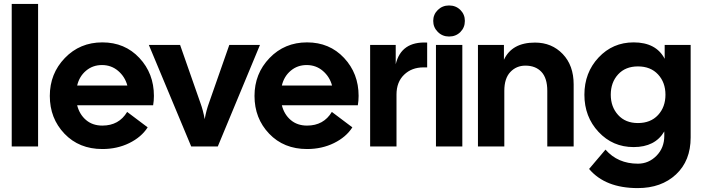

<svg xmlns="http://www.w3.org/2000/svg" viewBox="-20 -750 3596 983"><path d="M40 0V-730H175V0Z M504 13Q385 13 310 -65.5Q235 -144 235 -259Q235 -373 312 -453Q389 -533 504 -533Q619 -533 693.5 -453.5Q768 -374 768 -259Q768 -234 764 -211H375Q387 -164 420.5 -135.5Q454 -107 504 -107Q589 -107 631 -177L736 -98Q704 -48 642 -17.5Q580 13 504 13ZM502 -417Q455 -417 420.5 -388Q386 -359 375 -312H632Q620 -357 585 -387Q550 -417 502 -417Z M959 0 742 -520H902L1006 -223Q1020 -185 1028 -140Q1036 -185 1050 -223L1154 -520H1311L1095 0Z M1552 13Q1433 13 1358 -65.5Q1283 -144 1283 -259Q1283 -373 1360 -453Q1437 -533 1552 -533Q1667 -533 1741.5 -453.5Q1816 -374 1816 -259Q1816 -234 1812 -211H1423Q1435 -164 1468.5 -135.5Q1502 -107 1552 -107Q1637 -107 1679 -177L1784 -98Q1752 -48 1690 -17.5Q1628 13 1552 13ZM1550 -417Q1503 -417 1468.5 -388Q1434 -359 1423 -312H1680Q1668 -357 1633 -387Q1598 -417 1550 -417Z M1875 0V-520H2006V-421Q2034 -539 2167 -532V-405H2148Q2088 -405 2049 -367.5Q2010 -330 2010 -266V0Z M2279 -563Q2245 -563 2221.5 -586.5Q2198 -610 2198 -643Q2198 -676 2221.5 -699Q2245 -722 2279 -722Q2314 -722 2337 -699Q2360 -676 2360 -643Q2360 -609 2337 -586Q2314 -563 2279 -563ZM2212 0V-520H2347V0Z M2427 0V-520H2560V-444Q2601 -532 2719 -532Q2805 -532 2861 -473.5Q2917 -415 2917 -318V0H2782V-285Q2782 -350 2752 -382Q2722 -414 2670 -414Q2624 -414 2593 -381.5Q2562 -349 2562 -285V0Z M3245 213Q3079 213 2996 115L3080 16Q3143 88 3246 88Q3301 88 3341 47.5Q3381 7 3381 -54V-77Q3334 3 3224 3Q3117 3 3044.5 -74.5Q2972 -152 2972 -265Q2972 -378 3044.5 -455.5Q3117 -533 3224 -533Q3339 -533 3383 -449V-520H3516V-46Q3516 73 3441 143Q3366 213 3245 213ZM3246 -120Q3311 -120 3349 -161Q3387 -202 3387 -265Q3387 -328 3349 -369Q3311 -410 3246 -410Q3182 -410 3144.5 -369Q3107 -328 3107 -265Q3107 -203 3144.5 -161.5Q3182 -120 3246 -120Z"/></svg>

Font: Cal Sans
Style: Regular
Weight: 400
Designer: Designer Mark Davis DBA MarkFonts
Foundry: Designer Mark Davis DBA MarkFonts
Version: Version 1.000